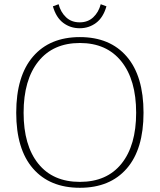

<svg xmlns="http://www.w3.org/2000/svg" viewBox="-20 -881 758 911"><path d="M231 -851 258 -861Q268 -823 293.5 -799Q319 -775 358 -775Q397 -775 422.5 -799Q448 -823 458 -861L485 -851Q470 -798 436 -772.5Q402 -747 358 -747Q314 -747 280 -772.5Q246 -798 231 -851ZM57 -346Q57 -520 136.5 -612.5Q216 -705 359 -705Q502 -705 581.5 -612.5Q661 -520 661 -346Q661 -173 581.5 -81.5Q502 10 359 10Q216 10 136.5 -81.5Q57 -173 57 -346ZM626 -346Q626 -502 556 -589.5Q486 -677 359 -677Q232 -677 162 -589.5Q92 -502 92 -346Q92 -191 161.5 -104.5Q231 -18 359 -18Q487 -18 556.5 -104.5Q626 -191 626 -346Z"/></svg>

Font: Maitree ExtraLight
Style: Regular
Weight: 250
Designer: CadsonDemak Team
Foundry: CadsonDemak
Version: Version 1.002